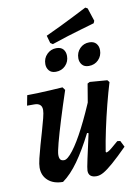

<svg xmlns="http://www.w3.org/2000/svg" viewBox="-93 -895 688 968"><g transform="rotate(-10 251.0 -411.5)"><path d="M150 11Q102 11 74 -14Q46 -39 46 -80Q46 -97 53 -126.5Q60 -156 70 -191Q80 -226 90 -260.5Q100 -295 107 -322.5Q114 -350 114 -364Q114 -399 75 -399H38L48 -451Q70 -451 100.5 -452Q131 -453 165 -455Q199 -457 230 -459L241 -444Q215 -366 194.5 -299.5Q174 -233 162 -187.5Q150 -142 150 -127Q150 -111 155.5 -103.5Q161 -96 175 -96Q192 -96 221 -133.5Q250 -171 285 -239Q320 -307 358 -399L336 -203L312 -211Q271 -130 231.5 -74.5Q192 -19 150 11ZM322 12Q281 12 281 -23Q281 -29 283.5 -43Q286 -57 291.5 -82.5Q297 -108 306 -148Q315 -188 327 -244L331 -295L358 -456L370 -462L459 -455L468 -444Q453 -395 437.5 -334.5Q422 -274 409 -213Q396 -152 388 -101L391 -97Q396 -98 402.5 -101.5Q409 -105 421 -115Q433 -125 455 -144L470 -142L486 -110Q440 -64 409.5 -37.5Q379 -11 359 0.5Q339 12 322 12ZM380 -542Q357 -542 345.5 -556Q334 -570 334 -589Q334 -619 353.5 -639Q373 -659 402 -659Q425 -659 437 -645.5Q449 -632 449 -611Q449 -582 429.5 -562Q410 -542 380 -542ZM211 -542Q188 -542 176.5 -556Q165 -570 165 -589Q165 -619 185 -639Q205 -659 233 -659Q257 -659 268.5 -645.5Q280 -632 280 -611Q280 -582 260.5 -562Q241 -542 211 -542ZM441 -750Q441 -750 422.5 -744.5Q404 -739 372.5 -730Q341 -721 301 -708.5Q261 -696 220 -682L208 -690L197 -729Q236 -747 274.5 -765.5Q313 -784 344 -800Q375 -816 394 -825.5Q413 -835 413 -835L424 -829L446 -762Z"/></g></svg>

Font: Alegreya SemiBold
Style: Italic
Weight: 600
Italic angle: -7°
Designer: Juan Pablo del Peral
Foundry: Huerta Tipografica
Version: Version 2.009